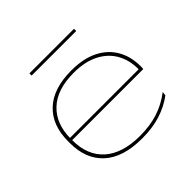

<svg xmlns="http://www.w3.org/2000/svg" viewBox="-158 -797 979 979"><g transform="rotate(-45 331.0 -308.0)"><path d="M345 12.5Q208 12.5 137.5 -51.8Q67 -116 67 -231.5V-245Q67 -360 135.5 -424.2Q204 -488.5 334 -488.5Q420.5 -488.5 479.8 -458.8Q539 -429 569.2 -376.2Q599.5 -323.5 599.5 -254.5V-252.5Q599.5 -249 599.5 -244.2Q599.5 -239.5 598.5 -234H580.5Q581 -238 581 -243.2Q581 -248.5 581 -253.5Q581 -317.5 552.8 -366.5Q524.5 -415.5 469.5 -443.5Q414.5 -471.5 334 -471.5Q213.5 -471.5 149.8 -411.2Q86 -351 86 -245V-240V-237.5V-231.5Q86 -178 102.8 -136Q119.5 -94 152.5 -64.5Q185.5 -35 234 -19.8Q282.5 -4.5 345.5 -4.5Q418 -4.5 475.5 -22.8Q533 -41 586 -81L583.5 -59.5Q536.5 -24.5 478 -6Q419.5 12.5 345 12.5ZM76 -234V-250H592V-234ZM172.5 -613V-629H494V-613Z"/></g></svg>

Font: Anek Latin Expanded Thin
Style: Regular
Weight: 250
Width: 7
Designer: Yesha Goshar
Foundry: Ek Type
Version: Version 1.003